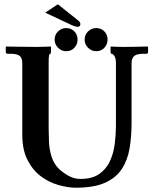

<svg xmlns="http://www.w3.org/2000/svg" viewBox="-20 -864 718 896"><path d="M250 -844 343 -770Q355 -761 355 -752Q355 -739 343 -739Q338 -739 330.5 -741Q323 -743 310 -749L191 -805ZM235 -679Q235 -702 251 -717.5Q267 -733 289 -733Q312 -733 327 -717.5Q342 -702 342 -679Q342 -657 327 -641Q312 -625 289 -625Q267 -625 251 -641Q235 -657 235 -679ZM375 -679Q375 -702 391 -717.5Q407 -733 429 -733Q452 -733 467 -717.5Q482 -702 482 -679Q482 -657 467 -641Q452 -625 429 -625Q407 -625 391 -641Q375 -657 375 -679ZM207 -569V-268Q207 -238 208.5 -203Q210 -168 220 -135Q230 -102 253 -78Q275 -57 301 -43Q327 -29 355 -29Q410 -29 443 -52Q476 -75 493 -112Q510 -149 515.5 -192.5Q521 -236 521 -276V-569Q521 -592 514 -602.5Q507 -613 501 -613Q497 -613 496.5 -617.5Q496 -622 496 -626V-645L498 -647Q498 -647 513 -646Q528 -645 557 -645Q575 -645 601.5 -645.5Q628 -646 648.5 -646.5Q669 -647 669 -647L671 -645V-621Q671 -613 663 -613H649Q618 -613 606 -602.5Q594 -592 594 -569V-293Q594 -226 584.5 -170.5Q575 -115 547.5 -74Q520 -33 468.5 -10.5Q417 12 334 12Q298 12 254.5 0Q211 -12 172.5 -40Q134 -68 109 -116Q84 -164 84 -235V-569Q84 -594 71.5 -603.5Q59 -613 30 -613H16Q7 -613 7 -621V-645L9 -647Q9 -647 24.5 -646.5Q40 -646 62.5 -646Q85 -646 108 -645.5Q131 -645 146 -645Q172 -645 194 -646Q216 -647 216 -647L218 -645V-628Q218 -613 215 -613Q211 -613 209 -606Q207 -599 207 -569Z"/></svg>

Font: Libertinus Serif SemiBold
Style: Regular
Weight: 600
Designer: Philipp H. Poll, Khaled Hosny
Foundry: Caleb Maclennan
Version: Version 7.051;RELEASE